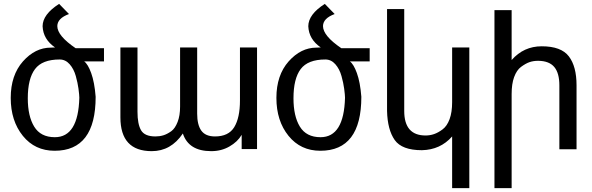

<svg xmlns="http://www.w3.org/2000/svg" viewBox="-20 -768 3046 988"><path d="M388.2 -265.1Q388.2 -278.8 383.8 -312Q379.9 -341.3 370.1 -376.5Q359.9 -413.1 338.4 -437.5Q316.9 -461.9 287.1 -461.9Q197.3 -461.9 160.2 -412.6Q123 -363.3 123 -262.2Q123 -170.4 155.8 -116.7Q189 -62 262.2 -62Q382.8 -62 388.2 -265.1ZM413.1 -452.1Q432.6 -438 449.2 -392.1Q466.3 -345.2 472.2 -270Q472.2 7.8 261.2 7.8Q159.7 7.8 97.7 -68.8Q35.2 -146 35.2 -264.2Q35.2 -380.9 98.1 -452.1Q161.1 -522.9 241.2 -522.9L263.2 -523.9Q202.1 -565.9 199.2 -632.8Q199.2 -693.8 284.2 -748L335 -695.8Q275.4 -673.8 274.9 -633.8Q274.9 -584 369.1 -520H515.1V-452.1Z M1086.4 -65.9Q1155.8 -65.9 1185.1 -113.3Q1214.8 -161.6 1214.8 -251V-523.9H1302.7V-1H1223.6V-74.2Q1202.6 -38.1 1160.6 -14.2Q1119.1 9.8 1066.9 9.8Q950.7 9.8 920.9 -81.1Q859.9 9.8 760.7 9.8Q599.6 9.8 599.6 -164.1V-523.9H687.5V-192.9Q687.5 -129.9 705.6 -98.1Q724.1 -65.9 779.8 -65.9Q801.3 -65.9 820.8 -71.8Q839.8 -77.6 861.3 -92.8Q880.9 -106.9 894 -140.6Q906.7 -173.3 906.7 -219.2V-523.9H994.6V-183.1Q994.6 -126 1015.6 -96.2Q1037.1 -65.9 1086.4 -65.9Z M1755.4 -265.1Q1755.4 -278.8 1751 -312Q1747.1 -341.3 1737.3 -376.5Q1727.1 -413.1 1705.6 -437.5Q1684.1 -461.9 1654.3 -461.9Q1564.5 -461.9 1527.3 -412.6Q1490.2 -363.3 1490.2 -262.2Q1490.2 -170.4 1522.9 -116.7Q1556.2 -62 1629.4 -62Q1750 -62 1755.4 -265.1ZM1780.3 -452.1Q1799.8 -438 1816.4 -392.1Q1833.5 -345.2 1839.4 -270Q1839.4 7.8 1628.4 7.8Q1526.9 7.8 1464.8 -68.8Q1402.3 -146 1402.3 -264.2Q1402.3 -380.9 1465.3 -452.1Q1528.3 -522.9 1608.4 -522.9L1630.4 -523.9Q1569.3 -565.9 1566.4 -632.8Q1566.4 -693.8 1651.4 -748L1702.1 -695.8Q1642.6 -673.8 1642.1 -633.8Q1642.1 -584 1736.3 -520H1882.3V-452.1Z M2169.9 -70.8Q2192.9 -70.8 2213.9 -78.1Q2234.9 -85.4 2257.3 -102.1Q2280.3 -119.1 2293.5 -154.8Q2306.6 -190.4 2306.6 -242.2V-523.9H2395V200.2H2306.6V-65.9Q2246.1 2.9 2150.9 4.9Q2048.3 4.9 2011.2 -47.4Q1974.1 -100.1 1971.7 -196.8V-721.2H2060.1V-196.8Q2060.1 -70.8 2169.9 -70.8Z M2749.5 -455.1Q2724.6 -455.1 2704.6 -448.2Q2685.1 -441.4 2661.1 -423.8Q2638.7 -407.2 2625.5 -371.1Q2612.8 -336.4 2612.8 -284.2V200.2H2524.4V-715.8H2612.8V-459Q2674.8 -529.8 2767.6 -529.8Q2867.7 -529.8 2907.2 -478Q2946.8 -426.3 2946.8 -329.1V0H2858.4V-329.1Q2858.4 -391.6 2832.5 -422.9Q2806.2 -454.6 2749.5 -455.1Z"/></svg>

Font: Miedinger*
Style: Book
Weight: 400
Version: Version 001.000